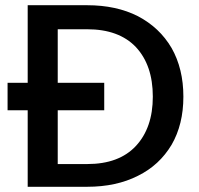

<svg xmlns="http://www.w3.org/2000/svg" viewBox="-20 -715 760 735"><path d="M314 -695C314 -695 86 -695 86 -695C86 -695 86 -398 86 -398C86 -398 9 -398 9 -398C9 -398 9 -293 9 -293C9 -293 86 -293 86 -293C86 -293 86 0 86 0C86 0 314 0 314 0C314 0 314 0 314 0C388 0 453 -14 508 -42C563 -69 606 -109 637 -161C667 -213 682 -274 682 -345C682 -345 682 -345 682 -345C682 -416 667 -478 637 -531C606 -584 563 -624 508 -653C453 -681 388 -695 314 -695ZM314 -87C314 -87 201 -87 201 -87C201 -87 201 -293 201 -293C201 -293 379 -293 379 -293C379 -293 379 -398 379 -398C379 -398 201 -398 201 -398C201 -398 201 -603 201 -603C201 -603 314 -603 314 -603C314 -603 314 -603 314 -603C395 -603 457 -580 500 -535C543 -489 565 -426 565 -345C565 -345 565 -345 565 -345C565 -265 543 -202 500 -156C457 -110 395 -87 314 -87Z"/></svg>

Font: Girnar Poppins
Style: Medium
Weight: 500
Designer: Ninad Kale (Devanagari), Jonny Pinhorn (Latin)
Foundry: Indian Type Foundry
Version: ""